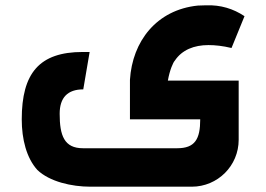

<svg xmlns="http://www.w3.org/2000/svg" viewBox="-20 -605 1002 724"><path d="M321 99H703C801 99 880 20 880 -78V-301H613C620 -341 633 -370 639 -376C666 -417 712 -435 766 -435C791 -435 820 -432 853 -424L902 -544C860 -572 812 -587 757 -585L726 -584C570 -568 479 -449 470 -304V-155H735C735 -80 715 -46 648 -46H293C222 -46 205 -94 205 -176C205 -237 235 -268 294 -268L318 -409H292C128 -409 62 -329 62 -155C62 -80 80 -9 121 36C167 80 250 99 321 99Z"/></svg>

Font: All Genders v4
Style: Bold
Weight: 700
Designer: Rassam Alawdi
Foundry: Rassam Art
Version: Version 3.100;FEAKit 1.0